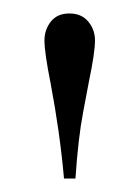

<svg xmlns="http://www.w3.org/2000/svg" viewBox="-20 -830 206 285"><path d="M55 -707Q46 -752 46 -770Q46 -786 55.5 -798Q65 -810 83 -810Q101 -810 111 -798Q121 -786 121 -770Q121 -752 112 -709Q111 -703 103.5 -664Q96 -625 92 -565H75Q69 -633 55 -707Z"/></svg>

Font: Prata
Style: Regular
Weight: 400
Designer: Ivan Petrov
Foundry: Cyreal
Version: Version 2.000